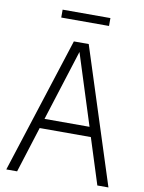

<svg xmlns="http://www.w3.org/2000/svg" viewBox="-97 -965 771 1031"><g transform="rotate(10 289.0 -449.0)"><path d="M507 0 427.5 -250H148.5L69.5 0H10.5L248.5 -740H329.5L567.5 0ZM165.5 -303H411L288 -689.5ZM159.5 -854.5V-897.5H420V-854.5Z"/></g></svg>

Font: Encode Sans Condensed Light
Style: Regular
Weight: 300
Width: 3
Designer: Multiple Designers
Foundry: Impallari Type
Version: Version 2.000